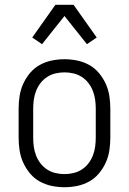

<svg xmlns="http://www.w3.org/2000/svg" viewBox="-20 -776 540 804"><path d="M250 8Q223 8 196.5 2.5Q170 -3 146.5 -16Q123 -29 105.5 -50Q88 -71 77 -95.5Q66 -120 62 -146.5Q58 -173 58 -200V-320Q58 -347 62 -373.5Q66 -400 77 -424.5Q88 -449 105.5 -470Q123 -491 146.5 -504Q170 -517 196.5 -522.5Q223 -528 250 -528Q277 -528 303.5 -522.5Q330 -517 353.5 -504Q377 -491 394.5 -470Q412 -449 423 -424.5Q434 -400 438 -373.5Q442 -347 442 -320V-200Q442 -173 438 -146.5Q434 -120 423 -95.5Q412 -71 394.5 -50Q377 -29 353.5 -16Q330 -3 303.5 2.5Q277 8 250 8ZM250 -47Q269 -47 288 -51.5Q307 -56 323 -66.5Q339 -77 350.5 -92Q362 -107 369 -125Q376 -143 378.5 -162Q381 -181 381 -200V-320Q381 -339 378.5 -358Q376 -377 369 -395Q362 -413 350.5 -428Q339 -443 323 -453.5Q307 -464 288 -468.5Q269 -473 250 -473Q231 -473 212 -468.5Q193 -464 177 -453.5Q161 -443 149.5 -428Q138 -413 131 -395Q124 -377 121.5 -358Q119 -339 119 -320V-200Q119 -181 121.5 -162Q124 -143 131 -125Q138 -107 149.5 -92Q161 -77 177 -66.5Q193 -56 212 -51.5Q231 -47 250 -47ZM156 -591 115 -619 212 -756H288L385 -619L344 -591L250 -709Z"/></svg>

Font: Iosevka Fixed Light
Style: Regular
Weight: 300
Monospace: yes
Designer: Belleve Invis
Foundry: Belleve Invis
Version: Version 32.3.0